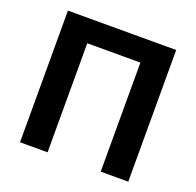

<svg xmlns="http://www.w3.org/2000/svg" viewBox="-127 -863 1019 997"><g transform="rotate(20 382.5 -364.0)"><path d="M681.6 -727.5V0H529.3V-602.5H235.7V0H83.4V-727.5Z"/></g></svg>

Font: Inter
Style: Regular
Weight: 400
Designer: Rasmus Andersson
Foundry: rsms
Version: Version 4.000;git-8c9346024